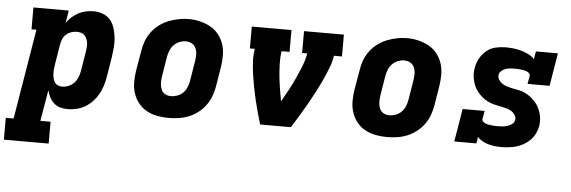

<svg xmlns="http://www.w3.org/2000/svg" viewBox="-79 -693 3128 1051"><g transform="rotate(5 1484.5 -168.0)"><path d="M-31 205V85H12L94 -410H67V-530H261L250 -461Q262 -479 279 -494Q296 -509 315 -519Q334 -529 355 -533.5Q376 -538 397 -538Q424 -538 449 -528.5Q474 -519 490 -499.5Q506 -480 513.5 -455Q521 -430 524 -403.5Q527 -377 524.5 -349.5Q522 -322 518 -295L500 -185Q496 -161 488.5 -137Q481 -113 468.5 -90.5Q456 -68 438 -49Q420 -30 398 -17Q376 -4 351.5 2Q327 8 303 8Q281 8 261 2.5Q241 -3 226 -16.5Q211 -30 202 -48Q193 -66 188 -86L159 85H215V205ZM261 -112Q278 -112 295.5 -119Q313 -126 326 -139.5Q339 -153 346 -170Q353 -187 356 -204L374 -314Q376 -326 377 -338.5Q378 -351 376.5 -362.5Q375 -374 370.5 -384.5Q366 -395 358.5 -403Q351 -411 339.5 -414.5Q328 -418 316 -418Q301 -418 285.5 -413Q270 -408 258 -397.5Q246 -387 239.5 -372Q233 -357 230 -342L212 -232Q210 -219 208.5 -206Q207 -193 207.5 -180.5Q208 -168 210.5 -155.5Q213 -143 219 -133Q225 -123 236.5 -117.5Q248 -112 261 -112Z M856 8Q824 8 793 2Q762 -4 735.5 -18.5Q709 -33 690 -57Q671 -81 661.5 -110Q652 -139 652 -171Q652 -203 657 -235L676 -345Q680 -373 690 -399.5Q700 -426 717.5 -449.5Q735 -473 759 -491Q783 -509 810 -519.5Q837 -530 864.5 -535.5Q892 -541 920 -541Q952 -541 982.5 -533.5Q1013 -526 1039.5 -511.5Q1066 -497 1085 -473Q1104 -449 1113.5 -420Q1123 -391 1123 -359Q1123 -327 1118 -295L1100 -185Q1095 -157 1085 -130.5Q1075 -104 1057.5 -80.5Q1040 -57 1016 -39Q992 -21 965.5 -10.5Q939 0 911 4Q883 8 856 8ZM859 -112Q877 -112 894.5 -118.5Q912 -125 925.5 -138.5Q939 -152 946 -169.5Q953 -187 956 -204L974 -314Q977 -333 977 -351Q977 -369 970 -385Q963 -401 948 -409.5Q933 -418 914 -418Q897 -418 879.5 -411Q862 -404 849 -390.5Q836 -377 829 -360Q822 -343 819 -326L801 -216Q799 -204 798.5 -191.5Q798 -179 799.5 -167.5Q801 -156 805 -145.5Q809 -135 817 -127Q825 -119 836 -115.5Q847 -112 859 -112Z M1359 0Q1349 -33 1340 -66Q1331 -99 1323 -132.5Q1315 -166 1308.5 -200Q1302 -234 1297 -268.5Q1292 -303 1290 -338.5Q1288 -374 1294 -410H1267V-530H1485V-410H1441Q1436 -375 1437 -340Q1438 -305 1441.5 -270.5Q1445 -236 1450.5 -202.5Q1456 -169 1462 -136Q1481 -169 1499 -202.5Q1517 -236 1532.5 -270Q1548 -304 1562 -339Q1576 -374 1582 -410H1554V-530H1773V-410H1729Q1723 -374 1709 -338.5Q1695 -303 1679 -268.5Q1663 -234 1645 -200Q1627 -166 1608 -132.5Q1589 -99 1569 -66Q1549 -33 1528 0Z M2056 8Q2024 8 1993 2Q1962 -4 1935.5 -18.5Q1909 -33 1890 -57Q1871 -81 1861.5 -110Q1852 -139 1852 -171Q1852 -203 1857 -235L1876 -345Q1880 -373 1890 -399.5Q1900 -426 1917.5 -449.5Q1935 -473 1959 -491Q1983 -509 2010 -519.5Q2037 -530 2064.5 -535.5Q2092 -541 2120 -541Q2152 -541 2182.5 -533.5Q2213 -526 2239.5 -511.5Q2266 -497 2285 -473Q2304 -449 2313.5 -420Q2323 -391 2323 -359Q2323 -327 2318 -295L2300 -185Q2295 -157 2285 -130.5Q2275 -104 2257.5 -80.5Q2240 -57 2216 -39Q2192 -21 2165.5 -10.5Q2139 0 2111 4Q2083 8 2056 8ZM2059 -112Q2077 -112 2094.5 -118.5Q2112 -125 2125.5 -138.5Q2139 -152 2146 -169.5Q2153 -187 2156 -204L2174 -314Q2177 -333 2177 -351Q2177 -369 2170 -385Q2163 -401 2148 -409.5Q2133 -418 2114 -418Q2097 -418 2079.5 -411Q2062 -404 2049 -390.5Q2036 -377 2029 -360Q2022 -343 2019 -326L2001 -216Q1999 -204 1998.5 -191.5Q1998 -179 1999.5 -167.5Q2001 -156 2005 -145.5Q2009 -135 2017 -127Q2025 -119 2036 -115.5Q2047 -112 2059 -112Z M2685 8Q2667 8 2648.5 6Q2630 4 2612.5 -1Q2595 -6 2579.5 -15Q2564 -24 2553 -36L2547 0H2426L2456 -181H2577L2569 -136Q2568 -128 2574 -122Q2580 -116 2587.5 -113Q2595 -110 2603.5 -108.5Q2612 -107 2620.5 -106Q2629 -105 2637.5 -104.5Q2646 -104 2654 -104Q2667 -104 2680.5 -105Q2694 -106 2707.5 -110Q2721 -114 2733 -123Q2745 -132 2748 -146Q2750 -160 2742 -173Q2734 -186 2722 -193.5Q2710 -201 2695.5 -205Q2681 -209 2667 -212Q2653 -215 2638.5 -218Q2624 -221 2610.5 -225.5Q2597 -230 2584.5 -237Q2572 -244 2561 -253Q2550 -262 2540.5 -272.5Q2531 -283 2523.5 -295Q2516 -307 2511 -320.5Q2506 -334 2503 -348.5Q2500 -363 2499.5 -378Q2499 -393 2502 -408Q2506 -436 2519.5 -461.5Q2533 -487 2555.5 -506Q2578 -525 2606 -531.5Q2634 -538 2661 -538Q2683 -538 2705.5 -535.5Q2728 -533 2748.5 -527Q2769 -521 2788 -511.5Q2807 -502 2821 -487L2828 -530H2949L2919 -349H2798L2806 -394Q2807 -402 2801 -408Q2795 -414 2787.5 -417Q2780 -420 2772 -421.5Q2764 -423 2755.5 -424Q2747 -425 2738.5 -425.5Q2730 -426 2722 -426Q2709 -426 2696.5 -425Q2684 -424 2672 -420Q2660 -416 2649 -407Q2638 -398 2636 -386Q2633 -371 2641 -358.5Q2649 -346 2660.5 -338Q2672 -330 2686 -325.5Q2700 -321 2714.5 -318Q2729 -315 2743.5 -312.5Q2758 -310 2771.5 -305.5Q2785 -301 2797.5 -294Q2810 -287 2821 -278Q2832 -269 2841.5 -259Q2851 -249 2858.5 -237Q2866 -225 2871.5 -212Q2877 -199 2880 -184.5Q2883 -170 2883.5 -155Q2884 -140 2882 -125Q2878 -104 2868.5 -84Q2859 -64 2843.5 -48Q2828 -32 2808.5 -20.5Q2789 -9 2768.5 -3Q2748 3 2727 5.5Q2706 8 2685 8Z"/></g></svg>

Font: Iosevka Curly Slab HvExObl
Style: Regular
Weight: 900
Width: 7
Italic angle: -9°
Monospace: yes
Designer: Belleve Invis
Foundry: Belleve Invis
Version: Version 11.1.0; ttfautohint (v1.8.3)